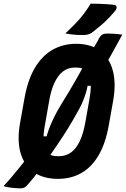

<svg xmlns="http://www.w3.org/2000/svg" viewBox="-48 -960 690 1052"><path d="M622 -770Q592 -714 561.5 -660Q531 -606 501 -555L500 -490H416L434 -503Q430 -470 414.5 -427Q399 -384 377 -347Q354 -305 327.5 -261.5Q301 -218 272 -175.5Q243 -133 215 -92Q209 -84 204 -76Q199 -68 193 -60Q176 -37 159.5 -16Q143 5 128 23.5Q113 42 99 57Q91 66 82.5 69Q74 72 62 72Q54 72 41 71Q28 70 14 68.5Q0 67 -11.5 64.5Q-23 62 -28 59Q-9 39 14 12Q37 -15 59 -42.5Q81 -70 96 -89L164 -213H221L202 -189Q208 -219 219 -249.5Q230 -280 246.5 -314Q263 -348 286 -386Q310 -424 334 -464.5Q358 -505 381.5 -546.5Q405 -588 427 -630Q433 -639 437.5 -648.5Q442 -658 447 -666Q458 -685 468 -702.5Q478 -720 488 -737Q499 -761 509.5 -768.5Q520 -776 538 -776Q554 -776 567.5 -775.5Q581 -775 594.5 -773.5Q608 -772 622 -770ZM369 -720Q449 -720 500 -682Q551 -644 570 -574Q589 -504 572 -408L548 -273Q530 -173 491.5 -108Q453 -43 397 -11.5Q341 20 270 20Q189 20 136.5 -17Q84 -54 64.5 -122.5Q45 -191 62 -286L86 -421Q104 -522 143 -588Q182 -654 239.5 -687Q297 -720 369 -720ZM197 -268Q188 -218 191 -180.5Q194 -143 209 -121Q222 -112 237 -108Q252 -104 273 -104Q313 -104 341.5 -125Q370 -146 389.5 -187.5Q409 -229 420 -292L443 -422Q449 -457 449.5 -485.5Q450 -514 445.5 -535.5Q441 -557 430 -572Q418 -581 402.5 -585.5Q387 -590 364 -590Q325 -590 297 -568.5Q269 -547 249.5 -504.5Q230 -462 220 -399ZM449 -940Q479 -940 499.5 -939Q520 -938 538.5 -937Q557 -936 579 -933Q589 -931 590.5 -922.5Q592 -914 586 -904Q570 -885 556 -870Q542 -855 528 -841.5Q514 -828 496 -813.5Q478 -799 454 -780Q444 -774 433 -771Q422 -768 406 -768Q387 -768 370.5 -769Q354 -770 339.5 -772Q325 -774 310 -777Q339 -804 363.5 -829Q388 -854 409 -881.5Q430 -909 449 -940Z"/></svg>

Font: Rec Mono Semicasual
Style: Bold Italic
Weight: 700
Italic angle: -10°
Version: Version 1.085; ttfautohint (v1.8.4.7-5d5b)